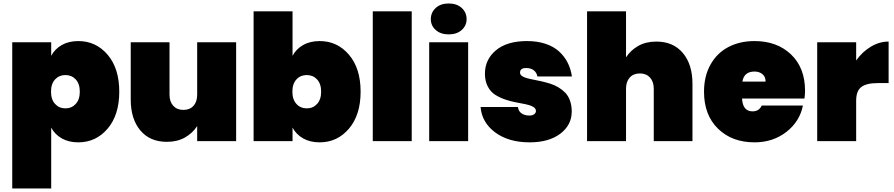

<svg xmlns="http://www.w3.org/2000/svg" viewBox="-20 -805 5098 1095"><path d="M272 -486.8Q293 -525.9 332.5 -548.3Q372.1 -570.8 426.8 -570.8Q527.3 -570.8 593.8 -492.9Q660.2 -415 660.2 -282.2Q660.2 -149.4 593.8 -71.3Q527.3 6.8 426.8 6.8Q372.1 6.8 332.5 -15.6Q293 -38.1 272 -77.1V270H49.8V-564H272ZM411.9 -212.2Q435.1 -237.3 435.1 -282.2Q435.1 -327.1 411.9 -352.1Q388.7 -377 353 -377Q317.4 -377 294.2 -352.1Q271 -327.1 271 -282.2Q271 -237.3 294.2 -212.2Q317.4 -187 353 -187Q388.7 -187 411.9 -212.2Z M1326.7 -564V0H1104.5V-85.9Q1078.1 -45.4 1034.7 -20.8Q991.2 3.9 931.6 3.9Q835 3.9 780.3 -61.3Q725.6 -126.5 725.6 -236.8V-564H946.8V-265.1Q946.8 -224.6 968.3 -201.4Q989.7 -178.2 1025.9 -178.2Q1062.5 -178.2 1083.5 -201.4Q1104.5 -224.6 1104.5 -265.1V-564Z M1648.4 -486.8Q1669.4 -525.9 1709 -548.3Q1748.5 -570.8 1803.2 -570.8Q1903.8 -570.8 1970.2 -492.9Q2036.6 -415 2036.6 -282.2Q2036.6 -149.4 1970.2 -71.3Q1903.8 6.8 1803.2 6.8Q1748.5 6.8 1709 -15.6Q1669.4 -38.1 1648.4 -77.1V0H1426.3V-740.2H1648.4ZM1788.3 -212.2Q1811.5 -237.3 1811.5 -282.2Q1811.5 -327.1 1788.3 -352.1Q1765.1 -377 1729.5 -377Q1693.8 -377 1670.7 -352.1Q1647.5 -327.1 1647.5 -282.2Q1647.5 -237.3 1670.7 -212.2Q1693.8 -187 1729.5 -187Q1765.1 -187 1788.3 -212.2Z M2106 0V-740.2H2328.1V0Z M2427.7 0V-564H2649.9V0ZM2437 -695.8Q2437 -733.9 2464.8 -759.5Q2492.7 -785.2 2539.1 -785.2Q2585.4 -785.2 2613.3 -759.5Q2641.1 -733.9 2641.1 -695.8Q2641.1 -658.7 2613 -633.8Q2585 -608.9 2539.1 -608.9Q2493.2 -608.9 2465.1 -633.8Q2437 -658.7 2437 -695.8Z M3240.7 -168.9Q3240.7 -92.3 3175.8 -42.7Q3110.8 6.8 3000.5 6.8Q2880.4 6.8 2804.2 -49.8Q2728 -106.4 2720.7 -194.8H2933.6Q2937 -170.4 2954.8 -158.2Q2972.7 -146 2999.5 -146Q3016.1 -146 3026.4 -153.6Q3036.6 -161.1 3036.6 -171.9Q3036.6 -186.5 3020.5 -195.8Q3004.4 -205.1 2978.8 -210.4Q2953.1 -215.8 2922.1 -221.4Q2891.1 -227.1 2860.1 -237.8Q2829.1 -248.5 2803.5 -264.9Q2777.8 -281.2 2761.7 -312Q2745.6 -342.8 2745.6 -384.8Q2745.6 -465.3 2808.3 -518.1Q2871.1 -570.8 2985.8 -570.8Q3044.4 -570.8 3091.1 -555.2Q3137.7 -539.6 3168.5 -511.5Q3199.2 -483.4 3217.3 -447.8Q3235.4 -412.1 3241.7 -369.1H3044.9Q3040.5 -391.6 3023.9 -404.3Q3007.3 -417 2980.5 -417Q2945.8 -417 2945.8 -391.1Q2945.8 -379.9 2955.8 -372.3Q2965.8 -364.7 2982.9 -359.9Q3000 -355 3022.2 -350.8Q3044.4 -346.7 3068.8 -341.1Q3093.3 -335.4 3117.7 -327.9Q3142.1 -320.3 3164.3 -307.1Q3186.5 -293.9 3203.6 -276.4Q3220.7 -258.8 3230.7 -231.2Q3240.7 -203.6 3240.7 -168.9Z M3328.1 0V-740.2H3550.3V-478Q3576.7 -518.6 3620.1 -543.2Q3663.6 -567.9 3723.1 -567.9Q3819.8 -567.9 3874.5 -502.7Q3929.2 -437.5 3929.2 -327.1V0H3708.5V-298.8Q3708.5 -339.4 3687 -362.8Q3665.5 -386.2 3629.4 -386.2Q3592.8 -386.2 3571.5 -362.8Q3550.3 -339.4 3550.3 -298.8V0Z M4283.2 -397Q4223.6 -397 4213.9 -339.8H4346.2Q4346.2 -367.7 4328.1 -382.3Q4310.1 -397 4283.2 -397ZM4559.1 -203.1Q4541 -111.8 4464.6 -52.5Q4388.2 6.8 4283.2 6.8Q4154.8 6.8 4075 -71Q3995.1 -148.9 3995.1 -282.2Q3995.1 -370.6 4032 -436.5Q4068.8 -502.4 4133.8 -536.6Q4198.7 -570.8 4283.2 -570.8Q4411.6 -570.8 4491.5 -494.4Q4571.3 -418 4571.3 -287.1Q4571.3 -268.1 4567.9 -243.2H4211.9Q4215.8 -169.9 4272 -169.9Q4309.1 -169.9 4324.2 -203.1Z M4862.8 -231V0H4640.6V-564H4862.8V-460Q4897 -508.8 4945.8 -538.3Q4994.6 -567.9 5047.9 -567.9V-331.1H4984.9Q4921.9 -331.1 4892.3 -308.8Q4862.8 -286.6 4862.8 -231Z"/></svg>

Font: SVN-Poppins Black
Style: Regular
Weight: 900
Designer: Ninad Kale (Devanagari), Jonny Pinhorn (Latin)
Foundry: Indian Type Foundry
Version: Version 3.002 2017